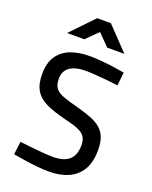

<svg xmlns="http://www.w3.org/2000/svg" viewBox="-168 -1010 880 1111"><g transform="rotate(20 271.5 -455.0)"><path d="M272.7 10.1Q241.4 10.1 200.5 6.1Q159.6 2 119.8 -4.2Q80 -10.4 50.6 -15.3L60.9 -95.5Q90.2 -91.8 128.4 -87.8Q166.6 -83.8 204 -80.8Q241.4 -77.8 267.4 -77.8Q334.5 -77.8 366.8 -107.6Q399.1 -137.4 399.1 -197.5Q399.1 -229.7 386.1 -249.2Q373.1 -268.7 342.1 -281.8Q311.2 -294.8 257.3 -307Q184.3 -324.9 136.9 -347.5Q89.4 -370.1 66.8 -407.9Q44.1 -445.7 44.1 -506.8Q44.1 -575.5 72.5 -617.8Q100.8 -660.1 151.5 -679.6Q202.2 -699.1 270.1 -699.1Q301.3 -699.1 340.9 -695.6Q380.5 -692.2 419 -686.8Q457.5 -681.4 484.8 -676.2L476.4 -594.7Q446.8 -598.7 408.5 -602.2Q370.2 -605.7 335 -608.4Q299.9 -611.1 278.9 -611.1Q212.7 -611.1 178.5 -587.1Q144.2 -563.1 144.2 -513.8Q144.2 -477.9 159.2 -457.6Q174.3 -437.3 208.9 -424.3Q243.5 -411.3 302.7 -396.3Q355.8 -382 393.2 -367Q430.6 -351.9 453.9 -330.7Q477.2 -309.5 488.2 -278.8Q499.2 -248.1 499.2 -204.3Q499.2 -128.8 470.8 -81.5Q442.4 -34.3 391.4 -12.1Q340.5 10.1 272.7 10.1ZM98.9 -779.5 232.9 -919.6H317.5L451.5 -779.5H345.6L276.1 -850.4L205.1 -779.5Z"/></g></svg>

Font: Titillium Web SemiBold
Style: Regular
Weight: 600
Designer: Mohamed Gaber, Accademia di Belle Arti di Urbino
Foundry: Kief Type Foundry, Accademia di Belle Arti di Urbino
Version: Version 3.000; ttfautohint (v1.8.4)